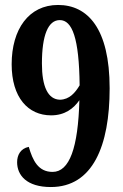

<svg xmlns="http://www.w3.org/2000/svg" viewBox="-20 -744 496 774"><path d="M185 10C354 10 422 -156 422 -388C422 -630 333 -724 214 -724C96 -724 27 -626 27 -485C27 -351 93 -279 186 -279C242 -279 277 -307 300 -340C295 -148 260 -51 192 -51C134 -51 112 -97 96 -152C62 -145 49 -118 49 -90C49 -38 87 10 185 10ZM222 -342C173 -343 149 -395 149 -488C149 -602 174 -663 221 -663C271 -663 299 -591 301 -400C283 -370 260 -343 222 -342Z"/></svg>

Font: Noto Serif Bengali ExtraCondensed
Style: Bold
Weight: 700
Width: 2
Designer: Juan Bruce, Universal Thirst, Indian Type Foundry and the Monotype Design Team.
Foundry: Monotype Imaging Inc.
Version: Version 2.003